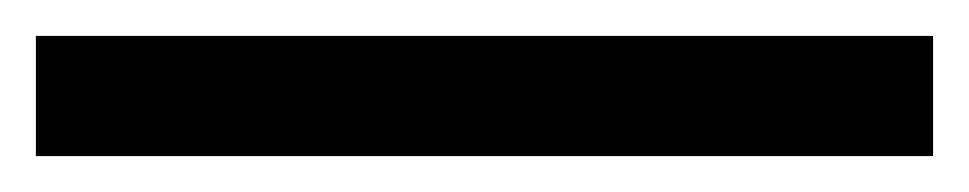

<svg xmlns="http://www.w3.org/2000/svg" viewBox="-20 12 540 107"><path d="M0 99V32H500V99Z"/></svg>

Font: MuseoModerno SemiBold
Style: Regular
Weight: 400
Version: Version 1.001